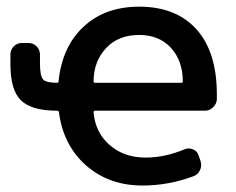

<svg xmlns="http://www.w3.org/2000/svg" viewBox="-20 -576 719 584"><path d="M154.3 -324.2Q158.2 -324.2 158.2 -329.1Q168.9 -433.6 233.4 -494.1Q298.8 -555.7 403.3 -555.7Q515.6 -555.7 577.6 -486.8Q639.6 -418 639.6 -288.1Q639.6 -282.2 639.6 -273.4Q638.7 -259.8 627.9 -249.5Q617.2 -239.3 603.5 -239.3H269.5Q264.6 -239.3 264.6 -234.4Q269.5 -174.8 311.5 -136.7Q355.5 -96.7 422.9 -96.7Q481.4 -96.7 542 -122.1Q554.7 -127 567.4 -121.6Q580.1 -116.2 584 -103.5L589.8 -86.9Q594.7 -72.3 588.4 -58.6Q582 -44.9 568.4 -40Q493.2 -11.7 413.1 -11.7Q310.5 -11.7 240.2 -74.2Q171.9 -135.7 159.2 -235.4Q158.2 -239.3 153.3 -239.3Q75.2 -239.3 43 -271.5Q11.7 -302.7 11.7 -380.9V-410.2Q11.7 -424.8 22 -435.1Q32.2 -445.3 46.9 -445.3H66.4Q81.1 -445.3 91.3 -435.1Q101.6 -424.8 101.6 -410.2V-382.8Q101.6 -344.7 111.3 -334Q121.1 -324.2 154.3 -324.2ZM531.2 -324.2Q536.1 -324.2 536.1 -328.1Q536.1 -391.6 499 -431.6Q462.9 -469.7 403.3 -469.7Q340.8 -469.7 303.7 -430.7Q264.6 -389.6 264.6 -328.1Q264.6 -324.2 269.5 -324.2Z"/></svg>

Font: Gen Jyuu GothicL Medium
Style: Regular
Weight: 500
Designer: [Source Han Sans]
Ryoko NISHIZUKA  (kana & ideographs); Paul D. Hunt (Latin, Greek & Cyrillic); Wenlong ZHANG  (bopomofo
Version: Version 1.002.20150607